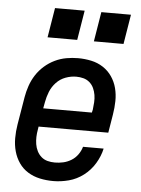

<svg xmlns="http://www.w3.org/2000/svg" viewBox="-53 -776 606 826"><g transform="rotate(5 250.0 -363.0)"><path d="M208 8Q178 8 150 2Q122 -4 98.5 -18.5Q75 -33 59.5 -55.5Q44 -78 36.5 -105Q29 -132 29 -161.5Q29 -191 34 -221L54 -341Q58 -365 66.5 -390Q75 -415 89.5 -437.5Q104 -460 124.5 -478Q145 -496 169 -507.5Q193 -519 218.5 -523.5Q244 -528 269 -528Q298 -528 326 -522Q354 -516 377 -501Q400 -486 415.5 -463.5Q431 -441 438 -414Q445 -387 444.5 -358Q444 -329 439 -299L426 -220H125L123 -207Q120 -191 119.5 -175Q119 -159 121.5 -143.5Q124 -128 131 -114Q138 -100 149.5 -90Q161 -80 176 -76Q191 -72 208 -72Q226 -72 244 -76Q262 -80 278.5 -90Q295 -100 306.5 -116Q318 -132 323 -150H412Q405 -117 386 -85.5Q367 -54 338 -32Q309 -10 275 -1Q241 8 208 8ZM138 -300H348L351 -313Q353 -329 354 -345Q355 -361 352.5 -376.5Q350 -392 343.5 -406Q337 -420 325.5 -430Q314 -440 299 -444Q284 -448 268 -448Q245 -448 222 -439.5Q199 -431 182 -413Q165 -395 156 -372.5Q147 -350 143 -327ZM330 -606 351 -734H479L458 -606ZM130 -606 151 -734H279L258 -606Z"/></g></svg>

Font: Iosevka SS04 Medium Oblique
Style: Regular
Weight: 500
Italic angle: -9°
Monospace: yes
Designer: Belleve Invis
Foundry: Belleve Invis
Version: Version 19.0.0; ttfautohint (v1.8.4)